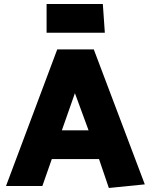

<svg xmlns="http://www.w3.org/2000/svg" viewBox="-20 -926 751 956"><path d="M191 0 238 -134H473L522 10L701 -8L447 -680H265L10 0ZM353 -462 421 -277H288ZM492 -906H212V-763H502Z"/></svg>

Font: Catamaran
Style: Regular
Weight: 900
Designer: Pria Ravichandran
Version: Version 1.001;PS 001.000;hotconv 1.0.70;makeotf.lib2.5.58329